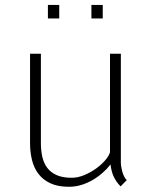

<svg xmlns="http://www.w3.org/2000/svg" viewBox="-20 -730 607 761"><path d="M418 -78.1Q404.3 -60.5 386 -44.4Q367.7 -28.3 346.4 -16.1Q325.2 -3.9 301.8 3.2Q278.3 10.3 253.4 10.3Q209 10.3 179.4 -3.7Q149.9 -17.6 132.1 -41.3Q114.3 -64.9 106.7 -96.2Q99.1 -127.4 99.1 -162.6V-517.1H142.1V-162.6Q142.1 -132.8 147.9 -107.7Q153.8 -82.5 167.7 -64.2Q181.6 -45.9 205.3 -35.6Q229 -25.4 264.6 -25.4Q288.1 -25.4 313 -35.6Q337.9 -45.9 359.4 -61Q380.9 -76.2 396.2 -93.8Q411.6 -111.3 416 -126.5V-517.1H459V-83.5Q459 -79.6 460.2 -71Q461.4 -62.5 464.1 -52.2Q466.8 -42 471.2 -32.2Q475.6 -22.5 482.4 -16.1L458 8.8Q442.9 -6.3 432.4 -26.4Q421.9 -46.4 418 -78.1ZM214.8 -656.7H169.9V-710.4H214.8ZM387.2 -656.7H342.3V-710.4H387.2Z"/></svg>

Font: Ufes Sans Thin
Style: Regular
Weight: 100
Designer: Ricardo Esteves & Thais Bronze
Foundry: ProDesignUfes - Ricardo Esteves, Thais Bronze (This is a derivative work, based on Roboto family, by Christian Robertson
Version: Version 2.0